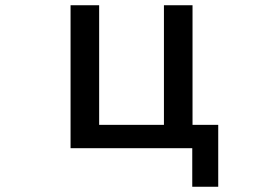

<svg xmlns="http://www.w3.org/2000/svg" viewBox="-20 -565 1040 732"><path d="M812 147H713V0H249V-545H358V-89H605V-545H714V-89H812Z"/></svg>

Font: IBM Plex Sans JP Medium
Style: Regular
Weight: 500
Designer: Mike Abbink; Paul van der Laan; Pieter van Rosmalen; Wujin Sim; Yejin Wi; Jinhee Kim; Boomi Park; Yona Kim; Kichan Ma
Foundry: Sandoll Inc.
Version: Version 1.001